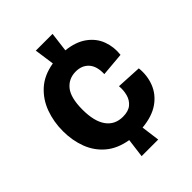

<svg xmlns="http://www.w3.org/2000/svg" viewBox="-216 -808 965 965"><g transform="rotate(-45 267.0 -325.5)"><path d="M215 50 228 -51Q157 -63 112 -101Q67 -139 45.5 -195.5Q24 -252 24 -318Q24 -385 45.5 -443.5Q67 -502 112 -542.5Q157 -583 229 -595L214 -701H333L320 -597Q387 -590 429.5 -559Q472 -528 489 -482Q506 -436 500 -385L374 -374Q376 -429 350.5 -457Q325 -485 282 -485Q231 -485 200.5 -447.5Q170 -410 170 -325Q170 -242 201 -199Q232 -156 289 -156Q328 -156 349.5 -174Q371 -192 378.5 -220.5Q386 -249 383 -279L517 -272Q523 -217 504 -168Q485 -119 439.5 -87Q394 -55 320 -48L333 50Z"/></g></svg>

Font: Bricolage Grotesque 96pt Bricolage Grotesque 48pt Regular
Style: Bold
Weight: 700
Designer: Mathieu Triay
Foundry: Atelier Triay
Version: Version 1.001; ttfautohint (v1.8.4.7-5d5b);gftools[0.9.33.de